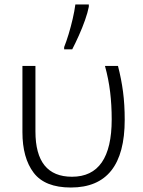

<svg xmlns="http://www.w3.org/2000/svg" viewBox="-20 -826 638 856"><path d="M296 10Q180 10 130 -56Q80 -122 80 -237V-532H138V-240Q138 -38 301 -38Q478 -38 478 -294Q478 -358 471 -416Q464 -474 448 -532H506Q521 -474 528.5 -417Q536 -360 536 -292Q536 10 296 10ZM266 -606V-616Q276 -641 286 -674Q296 -707 304 -741.5Q312 -776 316 -806H376V-796Q371 -770 359 -736Q347 -702 331.5 -667.5Q316 -633 302 -606Z"/></svg>

Font: BC Sans Light
Style: Regular
Weight: 300
Designer: Monotype Design Team
Foundry: Monotype Imaging Inc.
Version: Version 2.000;GOOG;noto-source:20170915:90ef993387c0